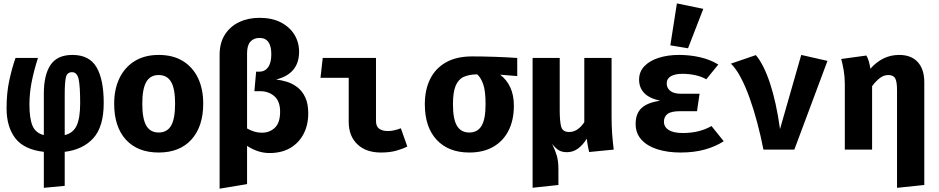

<svg xmlns="http://www.w3.org/2000/svg" viewBox="-20 -889 5578 1141"><path d="M410.3 -562.6Q510.8 -562.6 553.6 -489.5Q596.4 -416.4 596.4 -276.9Q596.4 -136.4 534.9 -68.2Q473.3 0 364.6 13.3V215.4L240.5 227.2V13.3Q123.1 0 71 -67.4Q19 -134.9 19 -246.2Q19 -336.9 35.4 -412.1Q51.8 -487.2 72.3 -544.6H205.6Q180.5 -466.7 167.7 -399.7Q154.9 -332.8 154.9 -268.7Q154.9 -185.1 173.1 -141.8Q191.3 -98.5 240.5 -86.2V-332.3Q240.5 -444.1 280.5 -503.3Q320.5 -562.6 410.3 -562.6ZM408.2 -460Q377.9 -460 371.3 -428.2Q364.6 -396.4 364.6 -331.8V-86.2Q414.9 -97.9 435.6 -142.8Q456.4 -187.7 456.4 -275.9Q456.4 -377.9 447.2 -419Q437.9 -460 408.2 -460Z M923.1 -562.6Q1007.2 -562.6 1066.2 -526.7Q1125.1 -490.8 1156.4 -425.9Q1187.7 -361 1187.7 -273.8Q1187.7 -137.4 1117.9 -60Q1048.2 17.4 923.1 17.4Q797.9 17.4 728.2 -59Q658.5 -135.4 658.5 -272.8Q658.5 -359.5 690 -424.6Q721.5 -489.7 780.8 -526.2Q840 -562.6 923.1 -562.6ZM923.1 -443.1Q873.3 -443.1 849.5 -402.3Q825.6 -361.5 825.6 -272.8Q825.6 -182.6 849.5 -142.1Q873.3 -101.5 923.1 -101.5Q972.8 -101.5 996.7 -142.1Q1020.5 -182.6 1020.5 -273.8Q1020.5 -362.1 996.7 -402.6Q972.8 -443.1 923.1 -443.1Z M1522.1 -783.1Q1595.9 -783.1 1648.5 -756.2Q1701 -729.2 1729.2 -683.6Q1757.4 -637.9 1757.4 -581.5Q1757.4 -450.3 1620.5 -416.4Q1651.3 -413.3 1684.6 -403.1Q1717.9 -392.8 1746.9 -370.8Q1775.9 -348.7 1793.8 -311Q1811.8 -273.3 1811.8 -215.4Q1811.8 -146.2 1784.1 -93.1Q1756.4 -40 1705.1 -9.7Q1653.8 20.5 1582.1 20.5Q1546.7 20.5 1513.1 9.5Q1479.5 -1.5 1448.2 -22.1V205.1L1285.1 232.3V-563.1Q1285.1 -633.8 1316.2 -682.8Q1347.2 -731.8 1400.8 -757.4Q1454.4 -783.1 1522.1 -783.1ZM1448.2 -571.8V-125.6Q1468.2 -114.4 1490 -107.4Q1511.8 -100.5 1537.9 -100.5Q1582.1 -100.5 1613.3 -129.7Q1644.6 -159 1644.6 -225.1Q1644.6 -287.7 1610.3 -317.4Q1575.9 -347.2 1525.1 -347.2H1491.8L1502.1 -463.1H1522.1Q1553.8 -463.1 1573.1 -489.2Q1592.3 -515.4 1592.3 -566.7Q1592.3 -663.6 1522.1 -663.6Q1487.7 -663.6 1467.9 -641.3Q1448.2 -619 1448.2 -571.8Z M2052.3 -426.7H1884.6L1897.9 -544.6H2214.4V-170.3Q2214.4 -137.9 2233.3 -124.1Q2252.3 -110.3 2284.6 -110.3Q2305.6 -110.3 2325.1 -115.1Q2344.6 -120 2362.1 -126.7L2400.5 -18.5Q2373.3 -4.1 2334.4 6.7Q2295.4 17.4 2243.6 17.4Q2154.9 17.4 2103.6 -31.8Q2052.3 -81 2052.3 -164.6Z M2786.7 -553.8Q2848.2 -553.8 2921.3 -551.3Q2994.4 -548.7 3053.8 -544.6V-436.9L2952.3 -445.1Q2990.8 -415.9 3012.3 -370Q3033.8 -324.1 3033.8 -261Q3033.8 -175.9 3002.3 -113.3Q2970.8 -50.8 2911.5 -16.7Q2852.3 17.4 2769.2 17.4Q2645.1 17.4 2574.9 -58.2Q2504.6 -133.8 2504.6 -269.7Q2504.6 -355.4 2536.2 -419.2Q2567.7 -483.1 2630.3 -518.5Q2692.8 -553.8 2786.7 -553.8ZM2671.8 -269.7Q2671.8 -181 2695.6 -141.3Q2719.5 -101.5 2769.2 -101.5Q2817.9 -101.5 2841.8 -141.3Q2865.6 -181 2865.6 -269.7Q2865.6 -349.2 2851.5 -388.7Q2837.4 -428.2 2815.9 -447.2Q2767.7 -446.7 2735.6 -432.1Q2703.6 -417.4 2687.7 -379.2Q2671.8 -341 2671.8 -269.7Z M3614.4 -544.6V-193.3Q3614.4 -141 3617.9 -92.6Q3621.5 -44.1 3627.2 0L3481 14.4Q3477.4 -0.5 3473.6 -21Q3469.7 -41.5 3467.2 -65.1Q3445.1 -28.7 3415.6 -6.7Q3386.2 15.4 3349.7 15.4Q3321 15.4 3302.3 4.9Q3283.6 -5.6 3261 -33.8Q3279 2.6 3288.7 35.4Q3298.5 68.2 3298.5 117.9V210.3L3145.1 226.7V-544.6H3306.2V-234.9Q3306.2 -169.7 3314.6 -137.2Q3323.1 -104.6 3362.6 -104.6Q3389.7 -104.6 3412.3 -120.5Q3434.9 -136.4 3452.3 -162.6V-544.6Z M4122.1 -228.2H4021Q3969.2 -228.2 3947.4 -212.1Q3925.6 -195.9 3925.6 -166.2Q3925.6 -134.4 3953.8 -116.4Q3982.1 -98.5 4038.5 -98.5Q4135.9 -98.5 4208.2 -140L4281 -49.7Q4232.8 -18.5 4169 -0.5Q4105.1 17.4 4025.1 17.4Q3947.2 17.4 3886.7 -1.8Q3826.2 -21 3791.8 -59Q3757.4 -96.9 3757.4 -152.8Q3757.4 -213.8 3792.3 -246.7Q3827.2 -279.5 3903.1 -290.3Q3836.9 -305.1 3807.4 -337.2Q3777.9 -369.2 3777.9 -415.4Q3777.9 -462.6 3809.2 -495.4Q3840.5 -528.2 3894.4 -545.4Q3948.2 -562.6 4015.4 -562.6Q4079.5 -562.6 4139.5 -549Q4199.5 -535.4 4248.7 -505.6L4177.4 -417.9Q4148.2 -434.4 4111.5 -442.3Q4074.9 -450.3 4036.4 -450.3Q3991.3 -450.3 3966.7 -435.9Q3942.1 -421.5 3942.1 -392.8Q3942.1 -366.2 3963.1 -349Q3984.1 -331.8 4028.2 -331.8H4137.4ZM4002.6 -868.7 4159.5 -836.4 4068.7 -602.1 3963.6 -619.5Z M4516.9 0Q4501 -81.5 4480 -160.3Q4459 -239 4434.4 -307.7Q4409.7 -376.4 4381.8 -429Q4353.8 -481.5 4323.6 -510.8L4471.8 -561.5Q4519 -505.6 4556.2 -393.3Q4593.3 -281 4615.4 -122.1L4741.5 -562.6L4897.4 -527.2L4700.5 0Z M5323.1 -562.6Q5395.4 -562.6 5434.1 -520Q5472.8 -477.4 5472.8 -400V210.3L5310.8 227.2V-353.3Q5310.8 -403.6 5300 -423.3Q5289.2 -443.1 5258.5 -443.1Q5232.3 -443.1 5209 -425.4Q5185.6 -407.7 5162.6 -376.9V0H5000.5V-391.8Q5000.5 -432.3 4993.6 -472.3Q4986.7 -512.3 4979 -538.5L5128.7 -559Q5145.1 -531.3 5152.3 -480.5Q5225.1 -562.6 5323.1 -562.6Z"/></svg>

Font: FiraCode Nerd Font Mono
Style: Bold
Weight: 700
Monospace: yes
Designer: Carrois Corporate, Edenspiekermann AG, Nikita Prokopov
Foundry: Carrois Corporate, Edenspiekermann AG, Nikita Prokopov
Version: Version 6.002;Nerd Fonts 3.3.0